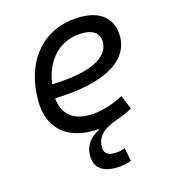

<svg xmlns="http://www.w3.org/2000/svg" viewBox="-109 -615 805 910"><g transform="rotate(-15 293.0 -160.0)"><path d="M347.7 207C374.5 207 400.9 202.1 424.3 193.4L412.1 127.9C395.5 134.3 377 138.2 358.4 138.2C325.7 138.2 308.1 123.5 308.1 96.2C308.1 30.8 360.8 6.8 412.1 -12.7C438.5 -21.5 464.8 -32.7 488.8 -46.4L460.4 -114.7C404.8 -84.5 341.8 -66.9 289.6 -66.9C209 -66.9 159.7 -110.8 154.3 -186C389.2 -191.9 527.3 -264.6 527.3 -390.6C527.3 -476.6 469.2 -527.3 371.1 -527.3C190.4 -527.3 73.7 -397.5 73.7 -194.8C73.7 -66.4 152.3 9.8 285.2 9.8C295.4 9.8 305.7 9.3 315.9 8.3V13.2C271.5 34.7 243.7 70.8 243.7 120.1C243.7 177.7 279.3 207 347.7 207ZM157.7 -253.4C174.8 -375.5 251 -450.7 360.8 -450.7C412.6 -450.7 441.9 -426.3 441.9 -385.7C441.9 -305.2 338.9 -258.8 157.7 -253.4Z"/></g></svg>

Font: Cascadia Code PL SemiLight
Style: Italic
Weight: 350
Italic angle: -10°
Monospace: yes
Designer: Aaron Bell
Foundry: Saja Typeworks
Version: Version 2404.023